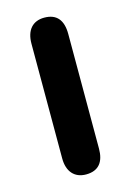

<svg xmlns="http://www.w3.org/2000/svg" viewBox="-86 -542 404 595"><g transform="rotate(-15 116.5 -244.5)"><path d="M116 7C157 7 175 -18 175 -60V-428C175 -472 156 -496 116 -496C79 -496 57 -472 57 -428V-60C57 -18 79 7 116 7Z"/></g></svg>

Font: SN Pro SemiBold
Style: Regular
Weight: 600
Designer: Tobias Whetton
Foundry: Supernotes
Version: Version 1.003;Glyphs 3.3 (3324)